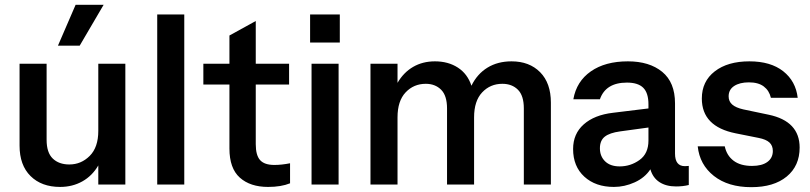

<svg xmlns="http://www.w3.org/2000/svg" viewBox="-20 -764 3354 795"><path d="M293 -744H409L310 -575H220ZM387 -500H499V0H387V-79Q362 -36 321 -13Q280 10 229 10Q152 10 106.5 -35Q61 -80 61 -161V-500H173V-185Q173 -132 198.5 -107.5Q224 -83 267 -83Q316 -83 351.5 -118.5Q387 -154 387 -222Z M631 -704H743V0H631Z M1181 -5Q1144 10 1090 10Q1016 10 973 -28.5Q930 -67 930 -149V-414H822V-500H930V-617L1039 -677V-500H1177V-414H1039V-167Q1039 -121 1057 -101Q1075 -81 1116 -81Q1146 -81 1181 -88Z M1264 -588V-704H1387V-588ZM1270 -500H1382V0H1270Z M2261 -339V0H2149V-315Q2149 -368 2124.5 -392.5Q2100 -417 2060 -417Q2010 -417 1976.5 -381.5Q1943 -346 1943 -278V0H1831V-315Q1831 -368 1806.5 -392.5Q1782 -417 1743 -417Q1693 -417 1659.5 -381.5Q1626 -346 1626 -278V0H1514V-500H1626V-421Q1651 -464 1690.5 -487Q1730 -510 1781 -510Q1836 -510 1876 -484Q1916 -458 1932 -409Q1956 -458 1998.5 -484Q2041 -510 2098 -510Q2172 -510 2216.5 -465Q2261 -420 2261 -339Z M2832 -77V2Q2808 8 2779 8Q2738 8 2710.5 -10Q2683 -28 2673 -63Q2650 -28 2608 -9Q2566 10 2522 10Q2446 10 2399.5 -32.5Q2353 -75 2353 -147Q2353 -210 2397 -249Q2441 -288 2518 -297L2665 -315V-332Q2665 -379 2643.5 -400.5Q2622 -422 2576 -422Q2488 -422 2464 -353H2354Q2367 -427 2426.5 -468.5Q2486 -510 2580 -510Q2669 -510 2722 -466.5Q2775 -423 2775 -336V-128Q2775 -76 2816 -76Q2825 -76 2832 -77ZM2665 -182V-236L2548 -220Q2504 -214 2484 -198Q2464 -182 2464 -150Q2464 -117 2485.5 -96Q2507 -75 2546 -75Q2591 -75 2628 -101.5Q2665 -128 2665 -182Z M2869 -158H2981Q2989 -120 3017.5 -98.5Q3046 -77 3094 -77Q3135 -77 3157.5 -93.5Q3180 -110 3180 -139Q3180 -161 3166 -174Q3152 -187 3121 -193L3026 -212Q2886 -240 2886 -356Q2886 -427 2939.5 -468.5Q2993 -510 3083 -510Q3171 -510 3223 -469Q3275 -428 3283 -359H3172Q3165 -389 3142.5 -406Q3120 -423 3081 -423Q3043 -423 3020 -408Q2997 -393 2997 -365Q2997 -344 3012 -331Q3027 -318 3058 -311L3163 -289Q3291 -262 3291 -153Q3291 -77 3237.5 -33Q3184 11 3091 11Q2995 11 2936 -35.5Q2877 -82 2869 -158Z"/></svg>

Font: CBA Beacon Sans Bold
Style: Regular
Weight: 700
Designer: Wei Huang
Foundry: Wei Huang
Version: Version 1.002